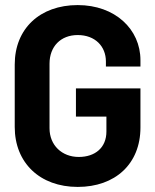

<svg xmlns="http://www.w3.org/2000/svg" viewBox="-20 -728 610 756"><path d="M286 8C433 8 533 -82 533 -226V-380H279V-269H399V-210C399 -147 355 -110 290 -110C224 -110 175 -156 175 -223V-477C175 -545 219 -590 286 -590C355 -590 397 -545 397 -486V-466H533V-491C533 -613 433 -708 286 -708C137 -708 38 -615 38 -474V-228C38 -87 137 8 286 8Z"/></svg>

Font: Vanilla Cream ExtraBold
Style: Regular
Weight: 800
Designer: Jeremy Tribby, Jinavaṁso
Foundry: Tribby Type
Version: Version 1.422;Glyphs 3.1.2 (3151)